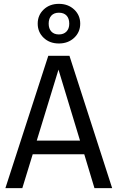

<svg xmlns="http://www.w3.org/2000/svg" viewBox="-20 -978 611 998"><path d="M365.5 -781.5Q334 -752 286 -752Q238 -752 207 -781.5Q176 -811 176 -855Q176 -899 207 -928.5Q238 -958 286 -958Q334 -958 365.5 -928.5Q397 -899 397 -855Q397 -811 365.5 -781.5ZM286 -912Q261 -912 247 -897Q233 -882 233 -855Q233 -829 247 -814Q261 -799 286 -799Q311 -799 325.5 -814Q340 -829 340 -855Q340 -882 326 -897Q312 -912 286 -912ZM471 0 418 -176H150L96 0H8L231 -688H341L563 0ZM171 -247H396L284 -616Z"/></svg>

Font: FiraGO Book
Style: Regular
Weight: 350
Designer: bBox Type
Foundry: bBox Type GmbH
Version: Version 1.001;PS 001.001;hotconv 1.0.88;makeotf.lib2.5.64775